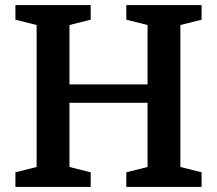

<svg xmlns="http://www.w3.org/2000/svg" viewBox="-20 -740 859 760"><path d="M694 -641V-79L778 -58V0H480V-58L564 -79V-333H255V-79L339 -58V0H41V-58L125 -79V-641L41 -662V-720H339V-662L255 -641V-406H564V-641L480 -662V-720H778V-662Z"/></svg>

Font: Domine
Style: Regular
Weight: 400
Designer: Pablo Impallari, Rodrigo Fuenzalida, Brenda Gallo
Foundry: Pablo Impallari, Rodrigo Fuenzalida, Brenda Gallo
Version: Version 2.000;September 19, 2022;FontCreator 14.0.0.2877 64-